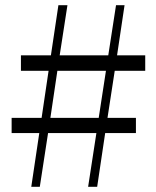

<svg xmlns="http://www.w3.org/2000/svg" viewBox="-20 -723 605 743"><path d="M321 0H356L387 -208H506V-267H396L424 -449H542V-509H433L462 -703H429L399 -509H211L241 -703H206L177 -509H61V-449H168L141 -267H25V-208H132L101 0H134L166 -208H353ZM175 -267 202 -449H390L362 -267Z"/></svg>

Font: Source Han Serif CN Light
Style: Regular
Weight: 300
Designer: Ryoko NISHIZUKA 西塚涼子 (kana & ideographs); Frank Grießhammer (Latin, Greek & Cyrillic); Wenlong ZHANG 张文龙 (bopomofo); San
Foundry: Adobe
Version: Version 2.003;hotconv 1.1.1;makeotfexe 2.6.0